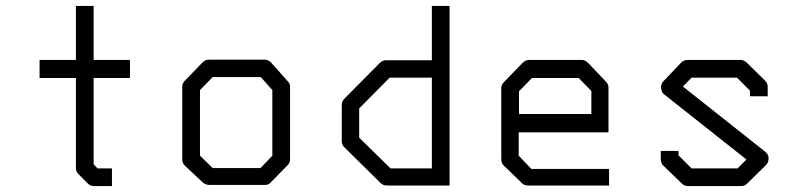

<svg xmlns="http://www.w3.org/2000/svg" viewBox="-20 -679 2740 650"><path d="M297 -123 310 -109H359V-49H298Q286 -49 277 -58L246 -89Q237 -98 237 -110V-415H114V-476H237V-659H297V-476H420V-415H297Z M657 -374V-152L700 -110H862L902 -152V-374L863 -418H700ZM607 -407 668 -470Q675 -477 688 -477H876Q888 -477 898 -467L954 -404Q962 -396 962 -385V-140Q962 -128 953 -119L895 -60Q889 -53 877.5 -53H874H688Q677.5 -53 668 -60L606 -118Q597 -126 597 -140V-387Q597 -397 607 -407Z M1502 -51H1290Q1277 -51 1269 -59L1146 -180Q1137 -189 1137 -201V-324Q1137 -336 1146 -345L1266 -466Q1275 -475 1286 -475H1442V-659H1502ZM1442 -109V-416H1299L1196 -312V-213L1302 -109Z M1736 -231V-152L1779 -107H2042V-51H1767Q1755 -51 1747 -59L1685 -119Q1677 -127 1677 -140V-382Q1677 -392 1687 -402L1748 -465Q1759 -476 1770 -476H1951Q1961 -476 1972 -465L2031 -403Q2040 -394 2040 -383V-231ZM1737 -293H1982V-371L1939 -415H1781L1737 -370Z M2519 -372 2475 -416H2321L2292 -386L2571 -165Q2582 -155.5 2582 -143Q2582 -129 2573 -120L2510 -58Q2501 -49 2489 -49H2309Q2297 -49 2288 -58L2226 -118Q2217 -127 2217 -140V-168H2277V-153L2321 -109H2477L2507 -139L2229 -359Q2219.5 -365.5 2218 -381V-384.5Q2218 -396 2226 -404L2286 -467Q2295 -476 2308 -476H2487Q2499 -476 2508 -467L2570 -406Q2579 -397 2579 -385V-353H2519Z"/></svg>

Font: ibm3270
Style: Regular
Weight: 400
Monospace: yes
Version: Version 2.0.3